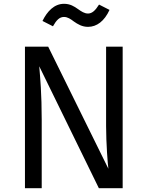

<svg xmlns="http://www.w3.org/2000/svg" viewBox="-20 -988 775 1008"><path d="M442 -847C488 -847 528 -877 555 -936L500 -964C480 -932 463 -917 442 -917C423 -917 407 -928 390 -940C369 -955 348 -968 316 -968C265 -968 228 -929 203 -878L258 -850C276 -882 292 -899 316 -899C335 -899 351 -888 368 -875C388 -861 411 -847 442 -847ZM624 -743H537V-327C537 -235 546 -122 549 -102L233 -743H111V0H199V-359C199 -496 191 -581 186 -640L499 0H624Z"/></svg>

Font: Glow Sans SC Normal Book
Style: Regular
Weight: 500
Designer: Ryoko NISHIZUKA (kana, bopomofo & ideographs); Paul D. Hunt (Latin, Greek & Cyrillic); Sandoll Communications, Soo-young
Version: Version 0.93